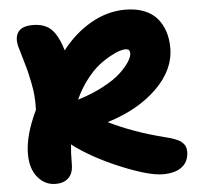

<svg xmlns="http://www.w3.org/2000/svg" viewBox="-52 -754 859 829"><g transform="rotate(-5 378.0 -339.5)"><path d="M155.8 22Q110.8 22 79.3 -15.1Q47.9 -52.2 47.9 -117.2Q47.9 -197.3 99.1 -304.2Q100.1 -335.4 98.1 -362.8Q96.2 -390.1 89.6 -421.6Q83 -453.1 79.3 -468.8Q75.7 -484.4 63.7 -524.9Q51.8 -565.4 47.9 -579.1Q36.1 -621.6 53.2 -645.8Q70.3 -669.9 117.2 -669.9Q167.5 -669.9 196.5 -642.6Q225.6 -615.2 245.1 -548.8Q299.3 -619.1 371.1 -660.2Q442.9 -701.2 520 -701.2Q566.4 -701.2 601.8 -687.3Q637.2 -673.3 658.2 -648.4Q679.2 -623.5 689.7 -591.3Q700.2 -559.1 700.2 -520Q700.2 -424.8 618.2 -344.7Q536.1 -264.6 402.8 -224.1Q509.8 -171.4 646 -137.2Q695.8 -125.5 714.8 -109.6Q733.9 -93.8 733.9 -67.9Q733.9 -25.4 704.8 -2.2Q675.8 21 621.1 21Q561 21 439.2 -29.5Q317.4 -80.1 236.8 -142.1Q232.9 -106.4 232.9 -56.2Q232.9 -18.6 213.1 1.7Q193.4 22 155.8 22ZM505.9 -530.8Q498 -530.8 482.4 -526.4Q466.8 -522 440.9 -508.1Q415 -494.1 388.9 -473.6Q362.8 -453.1 334 -415.8Q305.2 -378.4 284.2 -332Q347.2 -351.1 396.7 -377.7Q446.3 -404.3 472.9 -429.7Q499.5 -455.1 512.7 -476.1Q525.9 -497.1 525.9 -511.2Q525.9 -522 521.2 -526.4Q516.6 -530.8 505.9 -530.8Z"/></g></svg>

Font: Shantell Sans Bouncy
Style: Regular
Weight: 800
Designer: Stephen Nixon, Anya Danilova, Shantell Martin
Foundry: Arrow Type
Version: Version 1.006;[9816181b4]